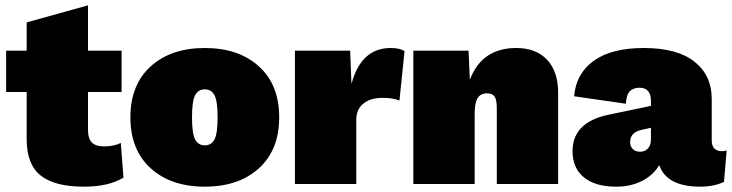

<svg xmlns="http://www.w3.org/2000/svg" viewBox="-20 -690 2745 720"><path d="M433 -154 443 -24Q388 10 294 10Q186 10 133 -31.5Q80 -73 80 -168V-345H3V-500H80V-606L310 -670V-500H436V-345H310V-204Q310 -170 324.5 -155.5Q339 -141 370 -141Q407 -141 433 -154Z M545 -441Q621 -510 748 -510Q875 -510 951 -441Q1027 -372 1027 -250Q1027 -128 951 -59Q875 10 748 10Q621 10 545 -59Q469 -128 469 -250Q469 -372 545 -441ZM784.5 -332.5Q773 -355 748 -355Q723 -355 711.5 -332.5Q700 -310 700 -250Q700 -190 711.5 -167.5Q723 -145 748 -145Q773 -145 784.5 -167.5Q796 -190 796 -250Q796 -310 784.5 -332.5Z M1086 0V-500H1293L1298 -375Q1334 -510 1445 -510Q1480 -510 1497 -498L1478 -313Q1454 -323 1415 -323Q1369 -323 1342.5 -301.5Q1316 -280 1316 -240V0Z M1916 -510Q1990 -510 2031.5 -466Q2073 -422 2073 -342V0H1843V-285Q1843 -316 1834.5 -328Q1826 -340 1807 -340Q1782 -340 1771 -322Q1760 -304 1760 -264V0H1530V-500H1737L1742 -391Q1787 -510 1916 -510Z M2688 -123Q2699 -123 2705 -126L2695 -8Q2657 10 2606 10Q2480 10 2452 -71Q2431 -34 2388.5 -12Q2346 10 2291 10Q2212 10 2169.5 -25Q2127 -60 2127 -123Q2127 -232 2263 -260L2421 -293V-312Q2421 -361 2378 -361Q2355 -361 2342 -348Q2329 -335 2327 -301L2133 -329Q2140 -414 2206.5 -462Q2273 -510 2394 -510Q2520 -510 2584.5 -458.5Q2649 -407 2649 -319V-164Q2649 -123 2688 -123ZM2381 -121Q2398 -121 2409.5 -133Q2421 -145 2421 -167V-211L2382 -202Q2343 -192 2343 -157Q2343 -141 2353 -131Q2363 -121 2381 -121Z"/></svg>

Font: Elaine Sans Black
Style: Regular
Weight: 900
Designer: Wei Huang
Foundry: Wei Huang
Version: Version 2.001;December 24, 2019;FontCreator 12.0.0.2547 64-b